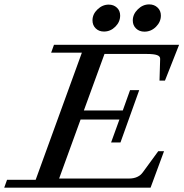

<svg xmlns="http://www.w3.org/2000/svg" viewBox="-63 -871 852 891"><path d="M607.4 -724.1Q583.5 -724.1 568.4 -738.8Q553.2 -753.4 553.2 -775.9Q553.2 -804.7 576.4 -827.6Q599.6 -850.6 629.4 -850.6Q652.8 -850.6 668.2 -835.9Q683.6 -821.3 683.6 -798.8Q683.6 -769.5 660.9 -746.8Q638.2 -724.1 607.4 -724.1ZM419.4 -724.6Q396 -724.6 381.1 -739.3Q366.2 -753.9 366.2 -776.4Q366.2 -805.2 389.4 -827.4Q412.6 -849.6 441.4 -849.6Q464.4 -849.6 479.5 -835.4Q494.6 -821.3 494.6 -798.8Q494.6 -769.5 472.2 -747.1Q449.7 -724.6 419.4 -724.6ZM-43.5 0 -30.3 -36.6H102.5L316.9 -626.5H174.3L187.5 -663.1H768.1L702.6 -497.1H677.2L680.2 -597.7Q680.7 -609.9 666 -615.2Q651.4 -620.6 618.2 -620.6H421.9L326.2 -358.4H506.8L540.5 -452.6H583L496.1 -210H452.6L491.2 -316.4H311L211.4 -42.5H535.6Q579.1 -42.5 600.1 -71.8L671.4 -169.4H698.2L635.7 0Z"/></svg>

Font: Elstob 8pt Medium
Style: Italic
Weight: 500
Italic angle: -20°
Designer: Peter S. Baker
Version: Version 1.015